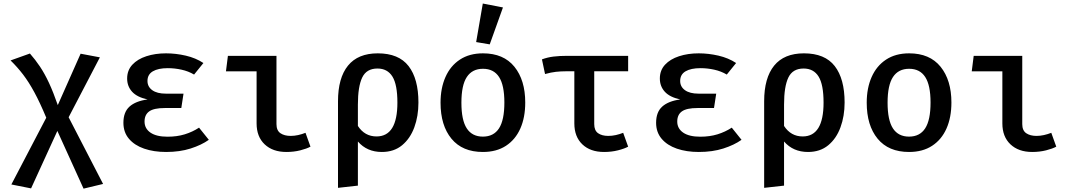

<svg xmlns="http://www.w3.org/2000/svg" viewBox="-20 -864 6194 1109"><path d="M152.8 -554.9Q183.6 -520 210.8 -479.5Q237.9 -439 263.1 -384.9Q288.2 -330.8 313.8 -256.9L445.6 -553.8L556.9 -532.8L376.4 -186.7L575.4 198.5L462.6 225.6L311.3 -107.7L159.5 224.1L45.6 201.5L247.2 -184.1Q210.8 -271.3 178.7 -330.5Q146.7 -389.7 113.6 -433.1Q80.5 -476.4 41 -514.9Z M1027.2 -240H931.8Q869.2 -240 842.1 -220.8Q814.9 -201.5 814.9 -162.1Q814.9 -121.5 849.2 -97.9Q883.6 -74.4 947.7 -74.4Q1002.6 -74.4 1047.4 -88.2Q1092.3 -102.1 1129.7 -126.7L1186.2 -56.4Q1143.6 -26.2 1081 -6.2Q1018.5 13.8 939.5 13.8Q868.2 13.8 812.6 -5.4Q756.9 -24.6 724.9 -62.3Q692.8 -100 692.8 -154.9Q692.8 -216.4 727.9 -248.2Q763.1 -280 832.3 -289.7Q771.8 -302.6 743.1 -334.1Q714.4 -365.6 714.4 -410.3Q714.4 -457.9 744.4 -490.3Q774.4 -522.6 825.4 -539.2Q876.4 -555.9 939 -555.9Q995.4 -555.9 1053.1 -542.6Q1110.8 -529.2 1154.9 -500L1101 -433.3Q1068.2 -452.8 1028.7 -461.5Q989.2 -470.3 949.2 -470.3Q893.8 -470.3 862.8 -452.1Q831.8 -433.8 831.8 -396.4Q831.8 -363.1 859.5 -343.1Q887.2 -323.1 937.9 -323.1H1040Z M1462.1 -451.8H1285.1L1296.4 -541.5H1576.9V-147.2Q1576.9 -110.3 1599.7 -94.6Q1622.6 -79 1659 -79Q1680 -79 1702.1 -83.8Q1724.1 -88.7 1744.6 -96.9L1773.3 -16.9Q1751.8 -5.1 1714.4 4.4Q1676.9 13.8 1634.4 13.8Q1555.4 13.8 1508.7 -30.3Q1462.1 -74.4 1462.1 -151.3Z M2162.1 -555.9Q2283.1 -555.9 2340 -482.3Q2396.9 -408.7 2396.9 -271.8Q2396.9 -193.3 2373.1 -128.5Q2349.2 -63.6 2302.3 -24.9Q2255.4 13.8 2185.6 13.8Q2099.5 13.8 2047.2 -46.7V208.2L1932.3 221V-279Q1932.3 -413.8 1990 -484.9Q2047.7 -555.9 2162.1 -555.9ZM2160 -468.2Q2096.9 -468.2 2072.1 -416.2Q2047.2 -364.1 2047.2 -260V-136.4Q2086.7 -75.9 2154.9 -75.9Q2275.4 -75.9 2275.4 -271.3Q2275.4 -375.4 2246.7 -421.8Q2217.9 -468.2 2160 -468.2Z M2769.7 -555.9Q2888.7 -555.9 2951.3 -478.5Q3013.8 -401 3013.8 -271.8Q3013.8 -185.6 2985.4 -121.5Q2956.9 -57.4 2902.3 -21.8Q2847.7 13.8 2769.2 13.8Q2650.8 13.8 2587.7 -62.8Q2524.6 -139.5 2524.6 -270.8Q2524.6 -354.9 2553.1 -419.2Q2581.5 -483.6 2636.4 -519.7Q2691.3 -555.9 2769.7 -555.9ZM2769.7 -466.7Q2707.7 -466.7 2676.4 -419.2Q2645.1 -371.8 2645.1 -270.8Q2645.1 -169.7 2676.2 -122.3Q2707.2 -74.9 2769.2 -74.9Q2831.3 -74.9 2862.3 -122.6Q2893.3 -170.3 2893.3 -271.8Q2893.3 -371.8 2862.6 -419.2Q2831.8 -466.7 2769.7 -466.7ZM2768.7 -843.6 2885.1 -821 2808.7 -607.7 2730.3 -621Z M3608.2 -541.5V-452.3H3412.3V-147.2Q3412.3 -110.3 3434.6 -94.6Q3456.9 -79 3493.3 -79Q3514.9 -79 3536.9 -83.8Q3559 -88.7 3579.5 -96.9L3608.2 -16.9Q3586.7 -5.1 3549.2 4.4Q3511.8 13.8 3469.2 13.8Q3389.7 13.8 3343.6 -30.3Q3297.4 -74.4 3297.4 -151.3V-452.3H3250.8Q3219 -452.3 3191.3 -449.2Q3163.6 -446.2 3128.2 -436.4L3110.3 -521Q3141.5 -532.8 3176.9 -537.2Q3212.3 -541.5 3256.4 -541.5Z M4104.1 -240H4008.7Q3946.2 -240 3919 -220.8Q3891.8 -201.5 3891.8 -162.1Q3891.8 -121.5 3926.2 -97.9Q3960.5 -74.4 4024.6 -74.4Q4079.5 -74.4 4124.4 -88.2Q4169.2 -102.1 4206.7 -126.7L4263.1 -56.4Q4220.5 -26.2 4157.9 -6.2Q4095.4 13.8 4016.4 13.8Q3945.1 13.8 3889.5 -5.4Q3833.8 -24.6 3801.8 -62.3Q3769.7 -100 3769.7 -154.9Q3769.7 -216.4 3804.9 -248.2Q3840 -280 3909.2 -289.7Q3848.7 -302.6 3820 -334.1Q3791.3 -365.6 3791.3 -410.3Q3791.3 -457.9 3821.3 -490.3Q3851.3 -522.6 3902.3 -539.2Q3953.3 -555.9 4015.9 -555.9Q4072.3 -555.9 4130 -542.6Q4187.7 -529.2 4231.8 -500L4177.9 -433.3Q4145.1 -452.8 4105.6 -461.5Q4066.2 -470.3 4026.2 -470.3Q3970.8 -470.3 3939.7 -452.1Q3908.7 -433.8 3908.7 -396.4Q3908.7 -363.1 3936.4 -343.1Q3964.1 -323.1 4014.9 -323.1H4116.9Z M4623.6 -555.9Q4744.6 -555.9 4801.5 -482.3Q4858.5 -408.7 4858.5 -271.8Q4858.5 -193.3 4834.6 -128.5Q4810.8 -63.6 4763.8 -24.9Q4716.9 13.8 4647.2 13.8Q4561 13.8 4508.7 -46.7V208.2L4393.8 221V-279Q4393.8 -413.8 4451.5 -484.9Q4509.2 -555.9 4623.6 -555.9ZM4621.5 -468.2Q4558.5 -468.2 4533.6 -416.2Q4508.7 -364.1 4508.7 -260V-136.4Q4548.2 -75.9 4616.4 -75.9Q4736.9 -75.9 4736.9 -271.3Q4736.9 -375.4 4708.2 -421.8Q4679.5 -468.2 4621.5 -468.2Z M5231.3 -555.9Q5350.3 -555.9 5412.8 -478.5Q5475.4 -401 5475.4 -271.8Q5475.4 -185.6 5446.9 -121.5Q5418.5 -57.4 5363.8 -21.8Q5309.2 13.8 5230.8 13.8Q5112.3 13.8 5049.2 -62.8Q4986.2 -139.5 4986.2 -270.8Q4986.2 -354.9 5014.6 -419.2Q5043.1 -483.6 5097.9 -519.7Q5152.8 -555.9 5231.3 -555.9ZM5231.3 -466.7Q5169.2 -466.7 5137.9 -419.2Q5106.7 -371.8 5106.7 -270.8Q5106.7 -169.7 5137.7 -122.3Q5168.7 -74.9 5230.8 -74.9Q5292.8 -74.9 5323.8 -122.6Q5354.9 -170.3 5354.9 -271.8Q5354.9 -371.8 5324.1 -419.2Q5293.3 -466.7 5231.3 -466.7Z M5769.7 -451.8H5592.8L5604.1 -541.5H5884.6V-147.2Q5884.6 -110.3 5907.4 -94.6Q5930.3 -79 5966.7 -79Q5987.7 -79 6009.7 -83.8Q6031.8 -88.7 6052.3 -96.9L6081 -16.9Q6059.5 -5.1 6022.1 4.4Q5984.6 13.8 5942.1 13.8Q5863.1 13.8 5816.4 -30.3Q5769.7 -74.4 5769.7 -151.3Z"/></svg>

Font: Fira Code Medium
Style: Regular
Weight: 500
Designer: Carrois Corporate, Edenspiekermann AG, Nikita Prokopov
Foundry: Carrois Corporate, Edenspiekermann AG, Nikita Prokopov
Version: Version 6.002